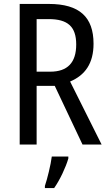

<svg xmlns="http://www.w3.org/2000/svg" viewBox="-20 -734 549 975"><path d="M228 -714H80V0H166V-298H258L399 0H496L336 -320C412 -352 455 -412 455 -512C455 -647 384 -714 228 -714ZM227 -637C323 -637 367 -600 367 -508C367 -416 323 -370 235 -370H166V-637ZM327 71V61H243C238 102 220 175 208 210V221H255C284 180 314 116 327 71Z"/></svg>

Font: Noto Sans Georgian Condensed
Style: Regular
Weight: 400
Width: 3
Designer: Monotype Design Team, Akaki Razmadze
Foundry: Google LLC
Version: Version 2.005